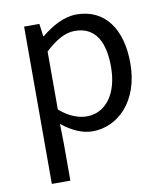

<svg xmlns="http://www.w3.org/2000/svg" viewBox="-87 -628 793 928"><g transform="rotate(-10 310.0 -164.0)"><path d="M167 -543H92V229H183V45L181 -50C230 -10 282 13 331 13C455 13 567 -93 567 -280C567 -447 491 -557 351 -557C287 -557 227 -521 178 -481H175ZM316 -63C280 -63 232 -77 183 -120V-405C236 -454 282 -480 329 -480C432 -480 472 -399 472 -279C472 -144 407 -63 316 -63Z"/></g></svg>

Font: Spoqa Han Sans Neo
Style: Regular
Weight: 400
Designer: [Spoqa Han Sans Neo] Dong-huui Kim ___ Younghwa Kang ___ Yujin Lee ___ [Noto Sans] Ryoko NISHIZUKA ____ (kana & ideograp
Foundry: Spoqa (http://www.spoqa-han-sans.com)
Version: Version 1.100;hotconv 1.0.109;makeotfexe 2.5.65596